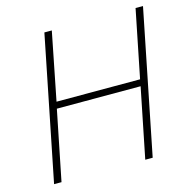

<svg xmlns="http://www.w3.org/2000/svg" viewBox="-103 -799 887 899"><g transform="rotate(-15 340.5 -349.0)"><path d="M492 0 560 -338H154L86 0H50L190 -698H226L161 -370H566L632 -698H668L528 0Z"/></g></svg>

Font: IBM Plex Sans ExtraLight
Style: Italic
Weight: 250
Italic angle: -11.31°
Designer: Mike Abbink, Paul van der Laan, Pieter van Rosmalen
Foundry: Bold Monday
Version: Version 3.201